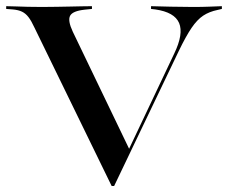

<svg xmlns="http://www.w3.org/2000/svg" viewBox="-20 -591 738 621"><path d="M341.1 10.5 91.1 -502.4Q81.5 -523.4 72.2 -535.5Q62.9 -547.6 51.2 -553.2Q39.5 -558.9 21 -560.5L0 -562.1V-571Q13.7 -571 31 -570.2Q48.4 -569.4 69.8 -569Q91.1 -568.5 115.3 -568.5H116.1H116.9Q141.9 -568.5 164.5 -569Q187.1 -569.4 207.7 -569.8Q228.2 -570.2 245.6 -570.6Q262.9 -571 277.4 -571V-562.1L254 -559.7Q215.3 -555.6 206.9 -540.3Q198.4 -525 215.3 -488.7L400 -104.8L388.7 -91.1L543.5 -417.7Q574.2 -481.5 559.3 -516.5Q544.4 -551.6 482.3 -560.5L468.5 -562.1V-571Q498.4 -570.2 531.9 -569.4Q565.3 -568.5 603.2 -568.5Q633.9 -568.5 655.6 -569.4Q677.4 -570.2 697.6 -571V-562.1L683.9 -558.9Q656.5 -553.2 637.1 -540.3Q617.7 -527.4 599.6 -500.8Q581.5 -474.2 558.1 -425.8L349.2 10.5Z"/></svg>

Font: Playfair 144pt SemiExpanded SemiBold
Style: Regular
Weight: 600
Width: 6
Designer: Claus Eggers Sørensen
Foundry: Claus Eggers Sørensen
Version: Version 2.203